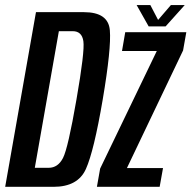

<svg xmlns="http://www.w3.org/2000/svg" viewBox="-50 -722 740 742"><path d="M-30 0 89 -675H274.5Q368.5 -675 374.5 -605.2Q380.5 -535.5 347 -337.5Q313 -138 282 -69Q251 0 157 0ZM84.5 -73.5H138Q174 -73.5 193.5 -111.5Q213 -149.5 245.5 -337.5Q278 -524 272.2 -562.8Q266.5 -601.5 231 -601.5H177.5ZM324.5 0 337 -70.5 556 -525H421.5L434 -597.5H670L657.5 -527L440.5 -72.5H580L567 0ZM524.5 -620 478 -702.5H531L561 -645L610.5 -702.5H664L590 -620Z"/></svg>

Font: Anybody Condensed Medium
Style: Italic
Weight: 500
Width: 3
Italic angle: -10°
Designer: Tyler Finck
Foundry: Etcetera Type Company
Version: Version 1.010; ttfautohint (v1.8.3) -l 8 -r 50 -G 200 -x 14 